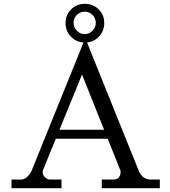

<svg xmlns="http://www.w3.org/2000/svg" viewBox="-20 -982 889 1002"><path d="M364 -863Q364 -887 381 -904Q398 -921 422 -921Q446 -921 463 -904Q480 -887 480 -863Q480 -839 463 -822Q446 -804 422 -804Q398 -804 381 -822Q364 -839 364 -863ZM322 -862Q322 -819 351 -790Q380 -760 423 -760Q466 -760 495 -790Q524 -819 524 -862Q524 -904 495 -933Q466 -962 423 -962Q380 -962 351 -933Q322 -904 322 -862ZM759 -45Q720 -51 704 -91L425 -783L145 -91Q139 -76 123 -60Q107 -45 90 -45H40V0H301V-45H241Q226 -45 215 -57Q203 -69 203 -79V-91L408 -593L609 -91V-78Q609 -69 601 -57Q592 -45 571 -45H511V0H814V-45ZM242 -258H590L573 -305H260Z"/></svg>

Font: Sawarabi Mincho
Style: Regular
Weight: 400
Version: Version 1.082; ttfautohint (v1.8.4.7-5d5b)